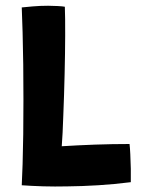

<svg xmlns="http://www.w3.org/2000/svg" viewBox="-20 -670 520 684"><path d="M57.5 -10Q59 -37.5 60.5 -85Q62 -132.5 62.8 -192Q63.5 -251.5 63.5 -315Q63.5 -378 62.8 -440Q62 -502 60.5 -555Q59 -608 57.5 -643.5Q70 -645 96.5 -647.2Q123 -649.5 151.5 -649.5Q166.5 -649.5 185.2 -648.5Q204 -647.5 211 -646Q212.5 -607 212.2 -544Q212 -481 210.2 -406.2Q208.5 -331.5 205.5 -258Q204.5 -225.5 203 -196.8Q201.5 -168 200 -149Q256 -152.5 318.2 -154.8Q380.5 -157 441.5 -157Q443 -145 444.2 -120.5Q445.5 -96 446 -68.5Q446.5 -41 446 -21Q387.5 -13.5 329.5 -10Q271.5 -6.5 220 -6Q175 -5 133.8 -6.2Q92.5 -7.5 57.5 -10Z"/></svg>

Font: Grandstander SemiBold
Style: Regular
Weight: 600
Designer: Tyler Finck
Foundry: Etcetera Type Co
Version: Version 1.200; ttfautohint (v1.8.3)